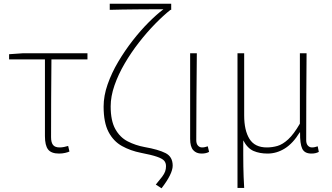

<svg xmlns="http://www.w3.org/2000/svg" viewBox="-20 -814 1786 1034"><path d="M298 13Q256 13 239 -9Q222 -31 222 -81V-494H29V-522L101 -527H451V-494H257Q256 -388 255.5 -284Q255 -180 255 -75Q255 -47 265.5 -33.5Q276 -20 301 -20Q313 -20 325 -22.5Q337 -25 347 -28L354 2Q346 6 330.5 9.5Q315 13 298 13Z M850 200 819 180Q841 154 853 138Q865 122 869.5 109Q874 96 874 81Q874 63 864 51.5Q854 40 825 30Q796 20 739 9Q683 -2 637 -27.5Q591 -53 564.5 -103.5Q538 -154 538 -240Q538 -298 559.5 -359.5Q581 -421 616.5 -481Q652 -541 694.5 -595.5Q737 -650 780.5 -693.5Q824 -737 860 -764Q832 -764 794.5 -764Q757 -764 715.5 -763.5Q674 -763 636.5 -762.5Q599 -762 571 -761V-794H902V-761H898Q859 -730 815 -685Q771 -640 728.5 -585.5Q686 -531 651.5 -472Q617 -413 596.5 -354Q576 -295 576 -241Q576 -164 601 -119Q626 -74 668 -52.5Q710 -31 759 -22Q833 -9 871.5 10.5Q910 30 910 78Q910 122 850 200Z M1065 13Q1037 13 1020.5 -5.5Q1004 -24 1004 -66V-527H1040Q1039 -408 1038 -293Q1037 -178 1037 -59Q1037 -40 1046 -30Q1055 -20 1068 -20Q1076 -20 1082.5 -21.5Q1089 -23 1099 -26L1106 4Q1099 8 1089 10.5Q1079 13 1065 13Z M1259 198V-527H1295V-192Q1295 -112 1323.5 -66Q1352 -20 1417 -20Q1446 -20 1474 -28Q1502 -36 1532 -63.5Q1562 -91 1595 -148V-527H1631Q1630 -408 1629.5 -293Q1629 -178 1629 -59Q1629 -40 1638 -30Q1647 -20 1660 -20Q1668 -20 1674.5 -21.5Q1681 -23 1691 -26L1697 4Q1690 8 1680 10.5Q1670 13 1657 13Q1620 13 1607.5 -13.5Q1595 -40 1596 -101H1594Q1558 -42 1514 -14.5Q1470 13 1421 13Q1378 13 1345.5 -1Q1313 -15 1290 -58Q1290 -12 1290 21.5Q1290 55 1290.5 82.5Q1291 110 1292 137Q1293 164 1295 198Z"/></svg>

Font: Source Han Sans SC ExtraLight
Style: Regular
Weight: 250
Designer: Ryoko NISHIZUKA 西塚涼子 (kana, bopomofo & ideographs); Paul D. Hunt (Latin, Greek & Cyrillic); Sandoll Communications 산돌커뮤니
Foundry: Adobe
Version: Version 2.004;hotconv 1.0.118;makeotfexe 2.5.65603